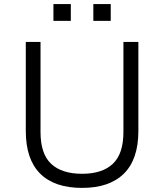

<svg xmlns="http://www.w3.org/2000/svg" viewBox="-20 -910 802 938"><path d="M381 8Q246 8 176 -62Q106 -132 106 -270V-705H178V-265Q178 -158 230 -109.5Q282 -61 381 -61Q480 -61 531.5 -110Q583 -159 583 -265V-705H656V-270Q656 -132 585.5 -62Q515 8 381 8ZM436 -808V-890H521V-808ZM241 -808V-890H326V-808Z"/></svg>

Font: Nunito Sans 6pt Light
Style: Regular
Weight: 300
Version: Version 3.101;gftools[0.9.27]